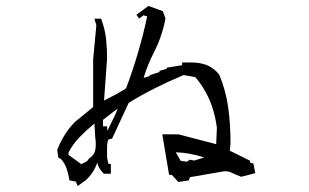

<svg xmlns="http://www.w3.org/2000/svg" viewBox="-20 -728 1040 647"><path d="M293.9 -527.8 304.7 -642.6 298.3 -665H320.8Q334 -628.9 337.4 -597.2Q340.8 -565.9 340.8 -531.2V-530.8L330.6 -389.2L373 -411.1L389.6 -420.9L404.8 -430.2Q449.2 -547.9 476.1 -672.9L463.4 -676.3L448.7 -665.5L439.9 -678.2L480 -708L528.8 -690.4L537.6 -665.5Q525.9 -604 498.5 -551.3Q477.1 -509.3 463.9 -465.8L484.4 -471.7V-474.6L517.6 -485.4V-489.3L542 -496.1V-500L593.8 -508.3V-517.6H624Q652.8 -517.6 676.3 -508.8Q700.2 -499.5 718.8 -476.6Q741.2 -422.9 749 -365.7Q756.8 -309.1 756.8 -246.1Q756.8 -246.1 756.8 -246.1V-245.6L754.4 -220.2L822.3 -186.5V-181.6V-180.7L834 -176.8L840.3 -144.5L792.5 -132.3Q774.4 -139.2 758.3 -147Q750 -150.9 739.3 -150.9Q733.4 -150.9 727.1 -149.4L620.1 -130.9L616.2 -120.1L581.1 -114.7L559.1 -138.7H556.6H549.8L526.9 -275.4H581.1L708.5 -242.2L710.9 -297.4Q700.7 -375 665 -431.2Q653.3 -450.7 637.7 -468.3L598.6 -475.1Q492.2 -430.2 413.6 -381.3L357.9 -261.2L344.7 -257.3Q340.8 -246.1 340.8 -231V-196.3L345.2 -175.8H353.5V-142.6H329.6L327.6 -145Q311.5 -161.1 307.6 -180.2Q296.9 -146.5 269.5 -121.1L241.7 -101.1L235.4 -116.2L213.9 -120.1Q211.4 -135.3 209 -144.5Q206.5 -153.8 203.9 -161.4Q201.2 -168.9 198.2 -174.3Q192.9 -184.6 185.5 -191.9L176.3 -197.3L172.9 -223.6Q190.4 -266.6 213.4 -295.4Q222.2 -306.6 232.9 -317.4L293.9 -367.2ZM297.4 -211.9Q300.3 -217.8 301.5 -225.3Q302.7 -232.9 302.7 -243.4Q302.7 -253.9 300.8 -266.6L298.3 -311.5H297.9Q272.9 -291 249 -266.6Q225.1 -242.2 210.9 -213.9V-206.1L253.9 -174.8L273.4 -185.1L279.8 -193.4Q292 -202.1 297.4 -211.9ZM610.8 -183.1 611.8 -184.1 619.1 -189.9 634.3 -187 668 -197.3Q620.1 -213.4 572.3 -214.8L588.9 -186ZM327.1 -302.2H340.8L341.8 -287.1Q362.3 -328.1 365.2 -335Q371.6 -348.1 376.5 -362.3L327.1 -324.2Z"/></svg>

Font: Bakudai
Style: Bold
Weight: 700
Version: Version 1.48